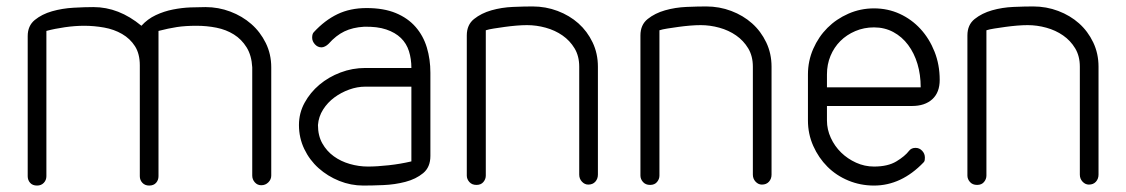

<svg xmlns="http://www.w3.org/2000/svg" viewBox="-20 -576 3496 596"><path d="M124 -29Q124 -17 116 -8.5Q108 0 95 0Q81 0 73.5 -8.5Q66 -17 66 -29V-464Q66 -496 88 -514Q110 -532 141.5 -541Q173 -550 208 -552Q243 -554 270 -554Q349 -554 419 -496Q438 -517 463.5 -529Q489 -541 517 -546.5Q545 -552 571.5 -553Q598 -554 618 -554Q658 -554 695 -540Q732 -526 760 -501.5Q788 -477 805 -442.5Q822 -408 822 -367V-31Q822 -19 813 -10Q804 -1 791 -1Q779 -1 771 -10Q763 -19 763 -31V-367Q761 -404 745.5 -429Q730 -454 706 -469Q682 -484 652 -490Q622 -496 590 -496Q555 -496 529 -492Q503 -488 472 -480V-29Q472 -17 464.5 -8.5Q457 0 443 0Q430 0 422 -8.5Q414 -17 414 -29V-373Q414 -409 399 -432.5Q384 -456 359 -470.5Q334 -485 303 -490.5Q272 -496 241 -496Q213 -496 181.5 -491.5Q150 -487 124 -480Z M1257 -365Q1257 -393 1249.5 -417Q1242 -441 1224.5 -458Q1207 -475 1179 -484.5Q1151 -494 1110 -493Q1075 -491 1049 -478.5Q1023 -466 1000 -440Q995 -435 989 -432Q983 -429 978 -429Q966 -429 957.5 -438.5Q949 -448 949 -459Q949 -471 954 -476Q988 -513 1027.5 -532Q1067 -551 1118 -551Q1171 -551 1208.5 -535.5Q1246 -520 1270 -492.5Q1294 -465 1305 -428.5Q1316 -392 1316 -350V-92Q1316 -57 1293.5 -38.5Q1271 -20 1238.5 -11.5Q1206 -3 1170.5 -1.5Q1135 0 1108 0Q1069 0 1033 -14.5Q997 -29 969 -54Q941 -79 924.5 -113.5Q908 -148 908 -188Q908 -225 925.5 -257Q943 -289 971.5 -313Q1000 -337 1037 -351Q1074 -365 1114 -365ZM1257 -307H1114Q1089 -307 1064 -298Q1039 -289 1018 -273.5Q997 -258 983 -236Q969 -214 967 -188Q967 -155 980.5 -131Q994 -107 1016 -91Q1038 -75 1066 -67Q1094 -59 1122 -59Q1150 -59 1186.5 -63Q1223 -67 1257 -75Z M1488 -31Q1488 -20 1480.5 -11Q1473 -2 1459 -2Q1445 -2 1437 -11Q1429 -20 1429 -31V-466Q1429 -499 1451.5 -517Q1474 -535 1505.5 -544Q1537 -553 1572 -554.5Q1607 -556 1633 -556Q1674 -556 1711 -542Q1748 -528 1775.5 -503.5Q1803 -479 1819.5 -444.5Q1836 -410 1836 -369V-34Q1836 -21 1828 -12Q1820 -3 1806 -3Q1795 -3 1786.5 -12Q1778 -21 1778 -34V-369Q1778 -402 1763.5 -426Q1749 -450 1726 -466Q1703 -482 1674 -490Q1645 -498 1616 -498Q1601 -498 1583 -496.5Q1565 -495 1547 -492.5Q1529 -490 1513 -487.5Q1497 -485 1488 -482Z M2027 -31Q2027 -20 2019.5 -11Q2012 -2 1998 -2Q1984 -2 1976 -11Q1968 -20 1968 -31V-466Q1968 -499 1990.5 -517Q2013 -535 2044.5 -544Q2076 -553 2111 -554.5Q2146 -556 2172 -556Q2213 -556 2250 -542Q2287 -528 2314.5 -503.5Q2342 -479 2358.5 -444.5Q2375 -410 2375 -369V-34Q2375 -21 2367 -12Q2359 -3 2345 -3Q2334 -3 2325.5 -12Q2317 -21 2317 -34V-369Q2317 -402 2302.5 -426Q2288 -450 2265 -466Q2242 -482 2213 -490Q2184 -498 2155 -498Q2140 -498 2122 -496.5Q2104 -495 2086 -492.5Q2068 -490 2052 -487.5Q2036 -485 2027 -482Z M2547 -305H2838Q2838 -344 2828 -377.5Q2818 -411 2799 -436.5Q2780 -462 2753 -476.5Q2726 -491 2693 -491Q2662 -491 2635 -479.5Q2608 -468 2588.5 -448.5Q2569 -429 2558 -402.5Q2547 -376 2547 -345ZM2802 -108Q2809 -117 2822 -117Q2834 -117 2842.5 -108Q2851 -99 2851 -87Q2851 -83 2850.5 -79Q2850 -75 2847 -72Q2778 0 2693 0Q2651 0 2613.5 -15.5Q2576 -31 2548.5 -58.5Q2521 -86 2504.5 -123Q2488 -160 2488 -202V-345Q2488 -387 2504.5 -424.5Q2521 -462 2548.5 -489.5Q2576 -517 2613.5 -533.5Q2651 -550 2693 -550Q2736 -550 2773 -533Q2810 -516 2837.5 -486Q2865 -456 2881 -415.5Q2897 -375 2897 -328Q2897 -289 2874 -268Q2851 -247 2811 -247H2547V-202Q2547 -174 2559 -148Q2571 -122 2591 -102.5Q2611 -83 2637.5 -71Q2664 -59 2693 -59Q2736 -59 2762.5 -75Q2789 -91 2802 -108Z M3042 -31Q3042 -20 3034.5 -11Q3027 -2 3013 -2Q2999 -2 2991 -11Q2983 -20 2983 -31V-466Q2983 -499 3005.5 -517Q3028 -535 3059.5 -544Q3091 -553 3126 -554.5Q3161 -556 3187 -556Q3228 -556 3265 -542Q3302 -528 3329.5 -503.5Q3357 -479 3373.5 -444.5Q3390 -410 3390 -369V-34Q3390 -21 3382 -12Q3374 -3 3360 -3Q3349 -3 3340.5 -12Q3332 -21 3332 -34V-369Q3332 -402 3317.5 -426Q3303 -450 3280 -466Q3257 -482 3228 -490Q3199 -498 3170 -498Q3155 -498 3137 -496.5Q3119 -495 3101 -492.5Q3083 -490 3067 -487.5Q3051 -485 3042 -482Z"/></svg>

Font: VDS
Style: Thin
Weight: 100
Width: 0
Designer: artmaker
Foundry: artmaker
Version: Version 1.000 2012 initial release